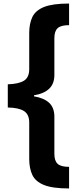

<svg xmlns="http://www.w3.org/2000/svg" viewBox="-20 -820 446 1084"><path d="M370 244Q277 244 228.5 224.5Q180 205 162.5 167.5Q145 130 145 78V-128Q145 -174 115.5 -193Q86 -212 24 -213V-344Q86 -346 115.5 -364.5Q145 -383 145 -430V-634Q145 -686 162.5 -723.5Q180 -761 228.5 -780.5Q277 -800 370 -800V-678Q324 -678 305.5 -661Q287 -644 287 -605V-397Q287 -347 257.5 -319Q228 -291 172 -282V-276Q228 -267 257.5 -239.5Q287 -212 287 -161V49Q287 88 305.5 105Q324 122 370 122Z"/></svg>

Font: Noto Sans Tamil ExtraBold
Style: Regular
Weight: 800
Designer: Jelle Bosma - Monotype Design Team
Foundry: Monotype Imaging Inc.
Version: Version 2.004; ttfautohint (v1.8.4.7-5d5b)